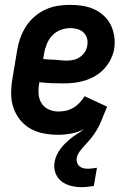

<svg xmlns="http://www.w3.org/2000/svg" viewBox="-20 -548 540 792"><path d="M317 224Q294 224 272 218.5Q250 213 233.5 200Q217 187 209 166Q201 145 205 122Q207 107 213.5 93Q220 79 229.5 66Q239 53 250.5 42Q262 31 274.5 21Q287 11 300.5 3Q314 -5 326 -15Q301 -2 274 3Q247 8 221 8Q190 8 160.5 2.5Q131 -3 106 -17Q81 -31 63 -53.5Q45 -76 35.5 -103.5Q26 -131 26 -161.5Q26 -192 31 -222L51 -342Q55 -367 64 -392Q73 -417 87.5 -439.5Q102 -462 123 -480Q144 -498 168.5 -509Q193 -520 218.5 -524Q244 -528 269 -528Q295 -528 320.5 -524Q346 -520 368 -510Q390 -500 408.5 -483Q427 -466 437.5 -444Q448 -422 451.5 -397Q455 -372 451 -346Q447 -324 436.5 -303Q426 -282 410 -264.5Q394 -247 373.5 -235Q353 -223 330.5 -216Q308 -209 286 -206.5Q264 -204 242 -204Q216 -204 191.5 -205Q167 -206 142 -209V-207Q138 -185 139 -163Q140 -141 150.5 -123.5Q161 -106 180 -97Q199 -88 221 -88Q237 -88 252.5 -91.5Q268 -95 282.5 -103.5Q297 -112 308.5 -124.5Q320 -137 329 -151L422 -108Q416 -94 410 -79.5Q404 -65 398.5 -51Q393 -37 385.5 -23Q378 -9 369 4Q360 17 350 29Q340 41 329 52.5Q318 64 308.5 77Q299 90 296 105Q295 114 298 123Q301 132 308 138Q315 144 324.5 146Q334 148 343 148Q352 148 361.5 146.5Q371 145 380 144L367 219Q355 221 342.5 222.5Q330 224 317 224ZM255 -298Q269 -298 283 -301Q297 -304 309.5 -312.5Q322 -321 330 -333.5Q338 -346 340 -360Q343 -375 339 -389.5Q335 -404 324.5 -414Q314 -424 299.5 -428Q285 -432 270 -432Q250 -432 230 -424.5Q210 -417 195.5 -401.5Q181 -386 173 -366.5Q165 -347 162 -327L158 -305Q170 -303 182.5 -302.5Q195 -302 207 -301.5Q219 -301 231 -299.5Q243 -298 255 -298Z"/></svg>

Font: Iosevka SS18
Style: Bold Italic
Weight: 700
Italic angle: -9°
Monospace: yes
Designer: Belleve Invis
Foundry: Belleve Invis
Version: Version 25.1.1; ttfautohint (v1.8.4)